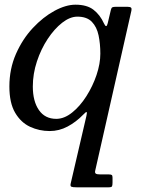

<svg xmlns="http://www.w3.org/2000/svg" viewBox="-20 -549 614 819"><path d="M20 -180Q20 -255 48 -318.8Q76 -382.5 120 -429.5Q164 -476.5 212.5 -502.8Q261 -529 302 -529Q351 -529 379 -507.2Q407 -485.5 423.5 -449Q434 -426 439.5 -450L453 -507Q455 -515.5 459.2 -517.8Q463.5 -520 474 -520H524Q535.5 -520 539 -516.2Q542.5 -512.5 540.5 -503.5L386 179.5Q384 188 388.5 191.5Q393 195 408 195H444Q453.5 195 456.8 197.5Q460 200 460 209V229Q460 241.5 457.8 245.8Q455.5 250 443 250H307Q290 250 284.5 247.5Q279 245 281.5 234L348.5 -54Q351.5 -67 349.8 -70.5Q348 -74 334.5 -59.5Q304.5 -28.5 268.2 -9.2Q232 10 192 10Q147.5 10 108.2 -8.2Q69 -26.5 44.5 -68.2Q20 -110 20 -180ZM408 -320Q408 -362 400.5 -398Q393 -434 371.8 -456Q350.5 -478 310 -478Q278.5 -478 245.2 -452Q212 -426 183.5 -383Q155 -340 137.5 -287Q120 -234 120 -180Q120 -117 146 -79.5Q172 -42 220 -42Q254 -42 287.5 -68.8Q321 -95.5 348.2 -138.2Q375.5 -181 391.8 -229.2Q408 -277.5 408 -320Z"/></svg>

Font: Besley*
Style: Italic
Weight: 400
Italic angle: -13°
Designer: Owen Earl
Foundry: indestructible type*
Version: Version 2.000; ttfautohint (v1.8.3)